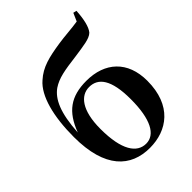

<svg xmlns="http://www.w3.org/2000/svg" viewBox="-245 -980 1119 1119"><g transform="rotate(-45 314.5 -420.5)"><path d="M325 -17C250 -17 197 -91 197 -266C197 -420 253 -486 323 -486C397 -486 445 -426 445 -264C445 -98 399 -17 325 -17ZM323 16C465 16 589 -69 589 -272C589 -434 489 -523 337 -523C209 -523 136 -471 89 -345C98 -499 134 -575 189 -614C237 -646 292 -655 395 -668C468 -679 523 -684 548 -709C569 -734 581 -784 585 -852L564 -857L542 -807C494 -799 431 -796 380 -788C283 -773 216 -758 159 -706C89 -646 54 -512 54 -342C54 -85 167 16 323 16Z"/></g></svg>

Font: GenRyuMin2 TW B
Style: Regular
Weight: 700
Version: Version 2.100;PS 2.1;hotconv 16.6.51;makeotf.lib2.5.65220 DE